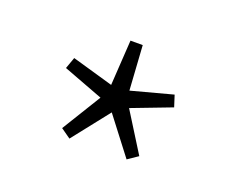

<svg xmlns="http://www.w3.org/2000/svg" viewBox="-57 -875 541 442"><g transform="rotate(20 213.5 -654.0)"><path d="M143 -524 214 -614 283 -524 308 -541 248 -637 345 -674 336 -702 235 -675 228 -784H198L191 -673L90 -702L80 -674L178 -637L119 -541Z"/></g></svg>

Font: Harano Aji Gothic KR ExtraLight
Style: Regular
Weight: 250
Foundry: Masamichi Hosoda
Version: HaranoAjiGothicKR-ExtraLight version 20220220;ttx 4.29.1